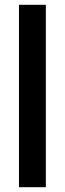

<svg xmlns="http://www.w3.org/2000/svg" viewBox="-20 -780 270 800"><path d="M171 0V-760H59V0Z"/></svg>

Font: Noto Sans Khmer ExtraCondensed SemiBold
Style: Regular
Weight: 600
Width: 2
Designer: Danh Hong and the Monotype Design Team
Foundry: Monotype Imaging Inc.
Version: Version 2.004